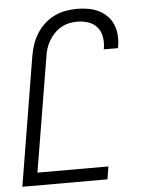

<svg xmlns="http://www.w3.org/2000/svg" viewBox="-53 -785 606 827"><g transform="rotate(-5 250.0 -371.5)"><path d="M10 0 102 -558Q106 -582 114 -606Q122 -630 136 -652.5Q150 -675 169.5 -693Q189 -711 212.5 -722.5Q236 -734 261.5 -738.5Q287 -743 311 -743Q335 -743 358.5 -739Q382 -735 403 -725Q424 -715 440 -699Q456 -683 465 -662Q474 -641 476 -617Q478 -593 474 -568L472 -559H411L412 -566Q416 -590 411.5 -614.5Q407 -639 392 -656Q377 -673 354 -680.5Q331 -688 307 -688Q289 -688 271 -684Q253 -680 236.5 -670.5Q220 -661 207 -647Q194 -633 184.5 -617Q175 -601 169.5 -583.5Q164 -566 162 -549L80 -55H387L378 0Z"/></g></svg>

Font: Iosevka Term Curly Lt Obl
Style: Regular
Weight: 300
Italic angle: -9°
Designer: Belleve Invis
Foundry: Belleve Invis
Version: Version 32.3.0